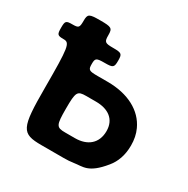

<svg xmlns="http://www.w3.org/2000/svg" viewBox="-183 -852 970 993"><g transform="rotate(30 302.0 -355.5)"><path d="M320 -577C320 -617 315 -621 265 -621C215 -621 210 -625 210 -666C210 -707 203 -711 136 -711C69 -711 62 -707 62 -666C62 -625 58 -621 21 -621C-17 -621 -21 -617 -21 -577C-21 -536 -17 -532 21 -532C58 -532 62 -508 62 -266C62 -24 74 0 195 0H327C348 0 367 -1 386 -4C435 -12 474 4 551 -91C580 -126 597 -172 597 -230C597 -264 591 -295 578 -323C540 -406 450 -455 327 -455H268C215 -455 210 -459 210 -494C210 -528 215 -532 265 -532C315 -532 320 -536 320 -577ZM450 -231C450 -158 401 -118 327 -118H268C215 -118 210 -128 210 -227C210 -326 215 -336 268 -336H327C399 -336 450 -302 450 -231Z"/></g></svg>

Font: Asimov Print
Style: A
Weight: 500
Designer: Google
Version: Version 2.000980: 2014